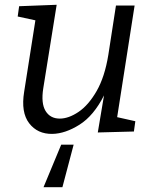

<svg xmlns="http://www.w3.org/2000/svg" viewBox="-20 -551 646 803"><path d="M199 9Q137 10 102 -35.5Q67 -81 81 -167L128 -466L54 -482L60 -525L217 -531L161 -182Q151 -119 170.5 -87Q190 -55 230 -55Q267 -55 308.5 -83Q350 -111 384 -170Q418 -229 433 -321L465 -528H543L470 -61L546 -44L540 -1L389 3L415 -152Q372 -67 312.5 -29.5Q253 8 199 9ZM162 232 236 54H288L241 232Z"/></svg>

Font: Bitter
Style: Italic
Weight: 400
Italic angle: -9°
Designer: Sol Matas, and Bitter project Authors
Foundry: Sol Matas
Version: Version 2.001